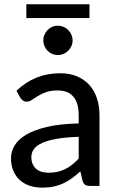

<svg xmlns="http://www.w3.org/2000/svg" viewBox="-20 -854 540 882"><path d="M341.5 -225.5Q282 -223.5 240.5 -216.2Q199 -209 173 -197Q147 -185 135.5 -168.8Q124 -152.5 124 -132.5Q124 -113.5 130.2 -99.8Q136.5 -86 147.2 -77.2Q158 -68.5 172.5 -64.5Q187 -60.5 204 -60.5Q226.5 -60.5 245.2 -65Q264 -69.5 280.5 -77.8Q297 -86 312 -98Q327 -110 341.5 -125.5ZM55.5 -437Q98 -477.5 147.8 -497.5Q197.5 -517.5 257 -517.5Q300.5 -517.5 334 -503.2Q367.5 -489 390.5 -463.5Q413.5 -438 425.2 -402.5Q437 -367 437 -324V0H393.5Q379 0 371.5 -4.8Q364 -9.5 359.5 -22.5L349 -67Q329.5 -49 310.5 -35.2Q291.5 -21.5 270.8 -11.8Q250 -2 226.5 3Q203 8 174.5 8Q144.5 8 118.2 -0.2Q92 -8.5 72.5 -25.5Q53 -42.5 41.8 -68Q30.5 -93.5 30.5 -127.5Q30.5 -157.5 46.8 -185.2Q63 -213 99.8 -235Q136.5 -257 195.8 -271Q255 -285 341.5 -287V-324Q341.5 -381.5 317 -410Q292.5 -438.5 245 -438.5Q213 -438.5 191.2 -430.5Q169.5 -422.5 153.8 -412.8Q138 -403 126.2 -395Q114.5 -387 102 -387Q92 -387 84.8 -392.5Q77.5 -398 73 -405.5ZM101 -834.5H391V-771H101ZM313.5 -668Q313.5 -654.5 308 -642.2Q302.5 -630 293.2 -620.8Q284 -611.5 271.5 -606.2Q259 -601 245.5 -601Q232 -601 220 -606.2Q208 -611.5 198.8 -620.8Q189.5 -630 184.2 -642.2Q179 -654.5 179 -668Q179 -682 184.2 -694.5Q189.5 -707 198.8 -716.2Q208 -725.5 220 -730.8Q232 -736 245.5 -736Q259 -736 271.5 -730.8Q284 -725.5 293.2 -716.2Q302.5 -707 308 -694.5Q313.5 -682 313.5 -668Z"/></svg>

Font: Lato 2
Style: Regular
Weight: 500
Designer: Lukasz Dziedzic with Adam Twardoch and Botio Nikoltchev
Foundry: tyPoland Lukasz Dziedzic
Version: Version 2.015; 2015-08-06; http://www.latofonts.com/